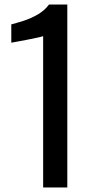

<svg xmlns="http://www.w3.org/2000/svg" viewBox="-20 -830 418 850"><path d="M171 0V-670Q170 -669 148.5 -664Q127 -659 100 -654Q73 -649 52 -645Q31 -641 30 -641V-722Q53 -728 84.5 -738Q116 -748 146.5 -765.5Q177 -783 197 -810H278V0Z"/></svg>

Font: Oswald
Style: Regular
Weight: 400
Designer: Vernon Adams
Foundry: Vernon Adams
Version: Version 4.103; ttfautohint (v1.8.3)